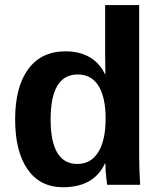

<svg xmlns="http://www.w3.org/2000/svg" viewBox="-20 -745 651 774"><path d="M412.1 0Q411.1 -4.9 409.2 -20.5Q407.2 -36.1 406 -54.7Q404.8 -73.2 404.8 -85.9H402.8Q358.4 9.8 233.9 9.8Q141.6 9.8 91.3 -62.3Q41 -134.3 41 -263.7Q41 -395 94 -466.6Q147 -538.1 244.1 -538.1Q300.3 -538.1 341.1 -514.6Q381.8 -491.2 403.8 -444.8H404.8L403.8 -531.7V-724.6H541V-115.2Q541 -90.8 542 -62Q543 -33.2 544.9 0ZM184.1 -263.7Q184.1 -84 292 -84Q346.2 -84 376 -131.6Q405.8 -179.2 405.8 -267.1Q405.8 -352.5 377.2 -398.7Q348.6 -444.8 293 -444.8Q184.1 -444.8 184.1 -263.7Z"/></svg>

Font: Arimo
Style: Bold
Weight: 700
Designer: Steve Matteson
Foundry: Monotype Imaging Inc.
Version: Version 1.33